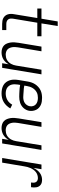

<svg xmlns="http://www.w3.org/2000/svg" viewBox="858 -1634 783 2540"><g transform="rotate(90 1250.0 -363.5)"><path d="M296 0Q275 0 255 -3.5Q235 -7 218 -16Q201 -25 188.5 -40Q176 -55 170 -74Q164 -93 163.5 -113.5Q163 -134 167 -155L218 -465H92V-520H227L263 -735H324L289 -520H459V-465H280L227 -146Q224 -128 225.5 -110.5Q227 -93 236.5 -80Q246 -67 262 -61Q278 -55 296 -55H377V0Z M672 8Q646 8 621.5 0Q597 -8 580 -25Q563 -42 554 -65.5Q545 -89 541.5 -114Q538 -139 540 -165Q542 -191 546 -218L596 -520H658L606 -209Q603 -189 602 -170Q601 -151 604 -133Q607 -115 614.5 -98Q622 -81 635 -69.5Q648 -58 666 -52.5Q684 -47 703 -47Q720 -47 738 -51Q756 -55 772 -64Q788 -73 801.5 -87Q815 -101 824 -117Q833 -133 838.5 -150Q844 -167 847 -185L902 -520H963L877 0H816L830 -87Q818 -65 801 -46.5Q784 -28 763 -15.5Q742 -3 718.5 2.5Q695 8 672 8Z M1216 8Q1187 8 1158.5 2.5Q1130 -3 1106 -17Q1082 -31 1065.5 -53.5Q1049 -76 1041 -102.5Q1033 -129 1033 -158.5Q1033 -188 1038 -218L1058 -338Q1062 -363 1070.5 -388Q1079 -413 1093.5 -435.5Q1108 -458 1128.5 -477Q1149 -496 1173 -507.5Q1197 -519 1223 -523.5Q1249 -528 1274 -528Q1298 -528 1322 -524.5Q1346 -521 1367 -511.5Q1388 -502 1405 -486.5Q1422 -471 1432 -450Q1442 -429 1445.5 -405.5Q1449 -382 1445 -357Q1442 -338 1432.5 -318.5Q1423 -299 1408.5 -283Q1394 -267 1376 -255.5Q1358 -244 1338 -237.5Q1318 -231 1298 -228.5Q1278 -226 1258 -226Q1238 -226 1218.5 -227Q1199 -228 1179.5 -229Q1160 -230 1140.5 -232Q1121 -234 1103 -238L1098 -209Q1095 -188 1094.5 -167.5Q1094 -147 1098.5 -128Q1103 -109 1114 -93Q1125 -77 1140.5 -66.5Q1156 -56 1176 -51.5Q1196 -47 1216 -47Q1237 -47 1259 -52Q1281 -57 1301 -68Q1321 -79 1337 -96Q1353 -113 1364 -133L1414 -108Q1399 -82 1377.5 -59Q1356 -36 1329.5 -20.5Q1303 -5 1274 1.5Q1245 8 1216 8ZM1266 -279Q1285 -279 1305 -283.5Q1325 -288 1342 -299.5Q1359 -311 1370.5 -329Q1382 -347 1385 -366Q1389 -389 1382 -411Q1375 -433 1358.5 -447Q1342 -461 1320 -467Q1298 -473 1274 -473Q1256 -473 1236.5 -469.5Q1217 -466 1199.5 -456.5Q1182 -447 1167.5 -432.5Q1153 -418 1143 -401Q1133 -384 1127 -365.5Q1121 -347 1118 -329L1112 -293Q1130 -288 1149.5 -286.5Q1169 -285 1188.5 -284Q1208 -283 1227.5 -281Q1247 -279 1266 -279Z M1672 8Q1646 8 1621.5 0Q1597 -8 1580 -25Q1563 -42 1554 -65.5Q1545 -89 1541.5 -114Q1538 -139 1540 -165Q1542 -191 1546 -218L1596 -520H1658L1606 -209Q1603 -189 1602 -170Q1601 -151 1604 -133Q1607 -115 1614.5 -98Q1622 -81 1635 -69.5Q1648 -58 1666 -52.5Q1684 -47 1703 -47Q1720 -47 1738 -51Q1756 -55 1772 -64Q1788 -73 1801.5 -87Q1815 -101 1824 -117Q1833 -133 1838.5 -150Q1844 -167 1847 -185L1902 -520H1963L1877 0H1816L1830 -87Q1818 -65 1801 -46.5Q1784 -28 1763 -15.5Q1742 -3 1718.5 2.5Q1695 8 1672 8Z M2070 0 2156 -520H2218L2200 -413Q2211 -436 2226.5 -457.5Q2242 -479 2263 -495.5Q2284 -512 2308.5 -520Q2333 -528 2357 -528Q2375 -528 2392.5 -524Q2410 -520 2423.5 -510Q2437 -500 2445.5 -485.5Q2454 -471 2457 -454Q2460 -437 2459.5 -418.5Q2459 -400 2456 -382H2394Q2397 -399 2396.5 -415.5Q2396 -432 2389 -445.5Q2382 -459 2367.5 -466Q2353 -473 2337 -473Q2316 -473 2295 -466.5Q2274 -460 2256 -446Q2238 -432 2225 -413.5Q2212 -395 2203 -375Q2194 -355 2188.5 -334.5Q2183 -314 2180 -293L2131 0Z"/></g></svg>

Font: Iosevka SS04 Light
Style: Italic
Weight: 300
Italic angle: -9°
Monospace: yes
Designer: Belleve Invis
Foundry: Belleve Invis
Version: Version 19.0.0; ttfautohint (v1.8.4)